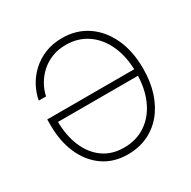

<svg xmlns="http://www.w3.org/2000/svg" viewBox="-164 -899 1069 1072"><g transform="rotate(-30 370.0 -363.5)"><path d="M364.7 9.8Q273.9 9.8 208 -35.9Q142.1 -81.5 106.2 -161.9Q70.3 -242.2 70.3 -346.2V-384.8H643.1V-342.8H99.6L115.2 -350.1Q115.2 -257.3 144.8 -185.8Q174.3 -114.3 230.2 -74Q286.1 -33.7 364.7 -33.7Q444.8 -33.7 504.9 -74.5Q564.9 -115.2 598.1 -189.2Q631.3 -263.2 631.3 -363.3Q631.3 -464.4 597.9 -538.6Q564.5 -612.8 504.9 -653.3Q445.3 -693.8 367.7 -693.8Q317.4 -693.8 276.6 -677.5Q235.8 -661.1 205.6 -633.3Q175.3 -605.5 155.8 -570.8Q136.2 -536.1 128.9 -499.5H82Q89.4 -543 111.8 -585.4Q134.3 -627.9 170.7 -662.1Q207 -696.3 256.6 -716.8Q306.2 -737.3 367.7 -737.3Q459.5 -737.3 528.8 -690.7Q598.1 -644 637.2 -560.3Q676.3 -476.6 676.3 -363.3Q676.3 -279.3 654.1 -210.7Q631.8 -142.1 590.8 -92.8Q549.8 -43.5 492.4 -16.8Q435.1 9.8 364.7 9.8Z"/></g></svg>

Font: Inter 17pt ExtraLight
Style: Regular
Weight: 250
Version: Version 4.001;git-66647c0bb